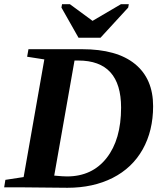

<svg xmlns="http://www.w3.org/2000/svg" viewBox="-27 -888 769 910"><path d="M546.9 -377.9Q546.9 -601.1 344.2 -601.1H326.2L230 -55.7Q271.5 -51.8 290.5 -51.8Q409.7 -51.8 478.3 -139.2Q546.9 -226.6 546.9 -377.9ZM362.3 -654.8Q526.9 -654.8 612.8 -584.7Q698.7 -514.6 698.7 -384.8Q698.7 -268.1 649.2 -179.9Q599.6 -91.8 507.1 -44.9Q414.6 2 292.5 2L87.9 0H-7.3L-1.5 -35.6L85 -48.8L183.1 -606.4L101.6 -619.1L107.9 -654.8ZM583.5 -868.2 580.6 -852.1 449.2 -709H345.2L264.2 -852.1L267.1 -868.2H304.2L411.6 -789.1L546.4 -868.2Z"/></svg>

Font: Tinos
Style: Bold Italic
Weight: 700
Italic angle: -16.333°
Designer: Steve Matteson
Foundry: Monotype Imaging Inc.
Version: Version 1.23